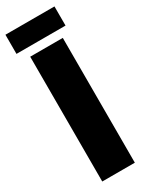

<svg xmlns="http://www.w3.org/2000/svg" viewBox="-233 -948 770 990"><g transform="rotate(-30 152.0 -452.5)"><path d="M55 0V-743H249V0ZM1 -791V-905H293V-791Z"/></g></svg>

Font: Exo Thin Black
Style: Regular
Weight: 900
Version: Version 2.000